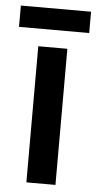

<svg xmlns="http://www.w3.org/2000/svg" viewBox="-69 -731 383 763"><g transform="rotate(5 123.0 -349.0)"><path d="M263 -698H-17V-613H263ZM182 0V-543H66V0Z"/></g></svg>

Font: Noto Sans Thai Cond SemBd
Style: Regular
Weight: 600
Width: 3
Designer: Monotype Design Team
Foundry: Monotype Imaging Inc.
Version: Version 2.002